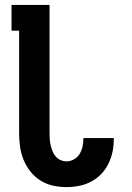

<svg xmlns="http://www.w3.org/2000/svg" viewBox="-20 -755 540 783"><path d="M251 8Q223 8 196 2Q169 -4 145.5 -18.5Q122 -33 104.5 -55Q87 -77 76.5 -102.5Q66 -128 62 -155.5Q58 -183 58 -210V-630H27V-735H182V-210Q182 -198 183 -185.5Q184 -173 187 -161Q190 -149 194.5 -137.5Q199 -126 207.5 -116.5Q216 -107 227.5 -102Q239 -97 251 -97Q267 -97 281.5 -105Q296 -113 304.5 -127Q313 -141 316.5 -157Q320 -173 320 -189V-192H444V-186Q444 -160 438.5 -134.5Q433 -109 421.5 -86Q410 -63 392 -44.5Q374 -26 351 -14Q328 -2 302.5 3Q277 8 251 8Z"/></svg>

Font: Iosevka Term Curly Extrabold
Style: Regular
Weight: 800
Designer: Belleve Invis
Foundry: Belleve Invis
Version: Version 32.3.0